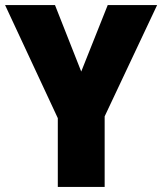

<svg xmlns="http://www.w3.org/2000/svg" viewBox="-20 -734 637 754"><path d="M196 -714H0L207 -270V0H391V-277L597 -714H403L299 -453Z"/></svg>

Font: Noto Sans UI SemiCondensed Black
Style: Regular
Weight: 900
Width: 4
Designer: Monotype Design Team
Foundry: Monotype Imaging Inc.
Version: 1.001